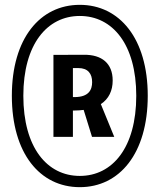

<svg xmlns="http://www.w3.org/2000/svg" viewBox="-20 -762 660 794"><path d="M281.5 -196V-305H288.5C302 -305 314.5 -306 326 -307.5L360.5 -196H452.5L397 -331.5C430 -353 446 -387.5 446 -429C446 -500 401 -536 328 -535.5L201 -535V-196ZM29 -366C29 -127 145.5 12 310 12C474 12 591 -127 591 -366C591 -603 474 -742 310 -742C145.5 -742 29 -603 29 -366ZM76.5 -366C76.5 -579 175 -696 310 -696C445 -696 543.5 -579 543.5 -366C543.5 -151.5 445 -34.5 310 -34.5C175 -34.5 76.5 -151.5 76.5 -366ZM281.5 -360.5V-480.5H304C344 -480.5 361 -457 361 -422.5C361 -391 347.5 -360.5 288 -360.5Z"/></svg>

Font: Monaspace Argon
Style: Bold
Weight: 700
Designer: Riley Cran & the Lettermatic Team
Foundry: Lettermatic
Version: Version 1.000 (Monaspace Argon)